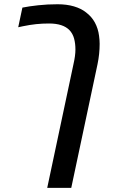

<svg xmlns="http://www.w3.org/2000/svg" viewBox="-20 -661 544 921"><path d="M206.5 240.2 332.5 -353.5Q341.8 -394 341.8 -423.3Q341.8 -452.6 335.4 -476.1Q329.1 -499.5 313.5 -516.1Q282.7 -548.3 215.3 -548.3Q183.1 -548.3 153.1 -545.2Q123 -542 90.3 -535.2Q75.7 -531.7 67.4 -530.3L87.4 -624.5Q118.7 -630.9 162.8 -635.7Q207 -640.6 256.3 -640.6Q299.8 -640.6 334.7 -630.4Q369.6 -620.1 392.6 -601.6Q419.9 -581.1 435.3 -552.5Q450.7 -523.9 455.1 -489.7Q458 -468.8 458 -450.7Q458 -401.9 447.8 -353L321.8 240.2Z"/></svg>

Font: Open Sans SemiBold
Style: Italic
Weight: 600
Italic angle: -12°
Designer: Monotype Design Team
Foundry: Monotype Imaging Inc.
Version: Version 3.003; ttfautohint (v1.8.4)